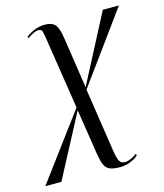

<svg xmlns="http://www.w3.org/2000/svg" viewBox="-159 -626 820 958"><g transform="rotate(-15 251.0 -147.0)"><path d="M342 245Q307 245 288.5 236.5Q270 228 261.5 207Q253 186 247 149L211 -84L40 240H-43L209 -99L152 -468Q148 -493 144.5 -507Q141 -521 125 -521Q113 -521 97 -513Q81 -505 67 -495L64 -503Q112 -539 163 -539Q198 -539 214.5 -521.5Q231 -504 239 -451L279 -185L462 -536H545L280 -172L326 132Q333 185 341.5 206Q350 227 373 227Q386 227 403.5 219.5Q421 212 434 201L438 209Q422 225 395.5 235Q369 245 342 245Z"/></g></svg>

Font: Noto Serif Display Condensed
Style: Italic
Weight: 400
Width: 3
Italic angle: -12°
Designer: Monotype Design Team
Foundry: Monotype Imaging Inc.
Version: Version 2.009